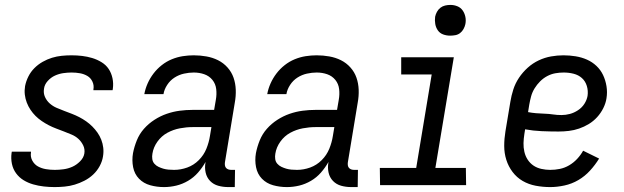

<svg xmlns="http://www.w3.org/2000/svg" viewBox="-20 -753 2540 781"><path d="M202 8Q180 8 158 5.5Q136 3 115 -3Q94 -9 76 -20Q58 -31 45.5 -48Q33 -65 28.5 -86.5Q24 -108 27 -130L28 -136H106V-133Q103 -115 111.5 -99.5Q120 -84 134.5 -76Q149 -68 166.5 -65Q184 -62 203 -62Q220 -62 238.5 -64.5Q257 -67 274 -74.5Q291 -82 305.5 -96.5Q320 -111 323 -128Q326 -146 318.5 -161.5Q311 -177 299 -188Q287 -199 271.5 -205.5Q256 -212 240.5 -218Q225 -224 209 -230Q193 -236 178.5 -243.5Q164 -251 150 -260.5Q136 -270 124.5 -281.5Q113 -293 104 -306.5Q95 -320 89 -335.5Q83 -351 81 -368Q79 -385 82 -403Q86 -423 95.5 -442Q105 -461 120 -476Q135 -491 153.5 -501.5Q172 -512 191.5 -518Q211 -524 231 -526Q251 -528 271 -528Q293 -528 314 -525.5Q335 -523 355 -517Q375 -511 393 -500Q411 -489 422 -472.5Q433 -456 437.5 -435Q442 -414 439 -392L438 -386H360V-389Q363 -406 356 -421Q349 -436 335.5 -444Q322 -452 305.5 -455Q289 -458 271 -458Q255 -458 237.5 -455.5Q220 -453 203.5 -445.5Q187 -438 174 -423.5Q161 -409 159 -392Q156 -374 163 -358.5Q170 -343 182.5 -332Q195 -321 210 -314.5Q225 -308 241 -302Q257 -296 272.5 -290Q288 -284 302.5 -276.5Q317 -269 330.5 -259.5Q344 -250 355.5 -238.5Q367 -227 376.5 -213.5Q386 -200 392 -184.5Q398 -169 400 -152Q402 -135 399 -117Q396 -97 385.5 -77.5Q375 -58 359 -43Q343 -28 323.5 -18Q304 -8 284 -2Q264 4 243 6Q222 8 202 8Z M647 8Q618 8 591 0.5Q564 -7 545.5 -26Q527 -45 521.5 -73Q516 -101 521 -130Q526 -156 536.5 -182Q547 -208 565.5 -229Q584 -250 608 -265.5Q632 -281 658 -290Q684 -299 710.5 -302.5Q737 -306 763 -306H851L858 -347Q862 -369 859.5 -390.5Q857 -412 844 -428Q831 -444 811 -451Q791 -458 768 -458Q749 -458 728.5 -453.5Q708 -449 690 -437.5Q672 -426 660 -407.5Q648 -389 645 -370H567Q571 -392 580.5 -413.5Q590 -435 604.5 -454Q619 -473 638 -488Q657 -503 679 -512Q701 -521 723.5 -524.5Q746 -528 768 -528Q794 -528 819.5 -523.5Q845 -519 867 -508Q889 -497 905.5 -478.5Q922 -460 930 -437Q938 -414 939 -388Q940 -362 935 -335L895 -93Q894 -86 895 -80Q896 -74 899.5 -70Q903 -66 908.5 -64Q914 -62 921 -62H936L935 8H909Q887 8 867.5 2.5Q848 -3 834.5 -17Q821 -31 816.5 -51Q812 -71 816 -93V-94Q803 -71 785.5 -51Q768 -31 745 -17.5Q722 -4 697 2Q672 8 647 8ZM688 -62Q715 -62 741.5 -71.5Q768 -81 788.5 -101.5Q809 -122 819.5 -148Q830 -174 834 -200L840 -236H763Q738 -236 711.5 -231Q685 -226 661 -213Q637 -200 620.5 -177Q604 -154 600 -128Q598 -117 599.5 -106Q601 -95 608 -87Q615 -79 624.5 -74.5Q634 -70 644 -67Q654 -64 665.5 -63Q677 -62 688 -62Z M1147 8Q1118 8 1091 0.5Q1064 -7 1045.5 -26Q1027 -45 1021.5 -73Q1016 -101 1021 -130Q1026 -156 1036.5 -182Q1047 -208 1065.5 -229Q1084 -250 1108 -265.5Q1132 -281 1158 -290Q1184 -299 1210.5 -302.5Q1237 -306 1263 -306H1351L1358 -347Q1362 -369 1359.5 -390.5Q1357 -412 1344 -428Q1331 -444 1311 -451Q1291 -458 1268 -458Q1249 -458 1228.5 -453.5Q1208 -449 1190 -437.5Q1172 -426 1160 -407.5Q1148 -389 1145 -370H1067Q1071 -392 1080.5 -413.5Q1090 -435 1104.5 -454Q1119 -473 1138 -488Q1157 -503 1179 -512Q1201 -521 1223.5 -524.5Q1246 -528 1268 -528Q1294 -528 1319.5 -523.5Q1345 -519 1367 -508Q1389 -497 1405.5 -478.5Q1422 -460 1430 -437Q1438 -414 1439 -388Q1440 -362 1435 -335L1395 -93Q1394 -86 1395 -80Q1396 -74 1399.5 -70Q1403 -66 1408.5 -64Q1414 -62 1421 -62H1436L1435 8H1409Q1387 8 1367.5 2.5Q1348 -3 1334.5 -17Q1321 -31 1316.5 -51Q1312 -71 1316 -93V-94Q1303 -71 1285.5 -51Q1268 -31 1245 -17.5Q1222 -4 1197 2Q1172 8 1147 8ZM1188 -62Q1215 -62 1241.5 -71.5Q1268 -81 1288.5 -101.5Q1309 -122 1319.5 -148Q1330 -174 1334 -200L1340 -236H1263Q1238 -236 1211.5 -231Q1185 -226 1161 -213Q1137 -200 1120.5 -177Q1104 -154 1100 -128Q1098 -117 1099.5 -106Q1101 -95 1108 -87Q1115 -79 1124.5 -74.5Q1134 -70 1144 -67Q1154 -64 1165.5 -63Q1177 -62 1188 -62Z M1526 0 1525 -70H1673L1736 -450H1612V-520H1826L1751 -70H1875L1876 0ZM1811 -608Q1796 -608 1782.5 -613Q1769 -618 1761 -629.5Q1753 -641 1750.5 -655.5Q1748 -670 1750 -685Q1752 -695 1757.5 -705Q1763 -715 1771.5 -721.5Q1780 -728 1790.5 -730.5Q1801 -733 1812 -733Q1827 -733 1840.5 -727.5Q1854 -722 1862 -710.5Q1870 -699 1873 -684.5Q1876 -670 1873 -655Q1871 -645 1865.5 -635Q1860 -625 1851.5 -618.5Q1843 -612 1832.5 -610Q1822 -608 1811 -608Z M2218 8Q2188 8 2159 2.5Q2130 -3 2106 -17Q2082 -31 2065 -53.5Q2048 -76 2039.5 -103Q2031 -130 2031 -159.5Q2031 -189 2036 -219L2056 -339Q2060 -364 2068 -389Q2076 -414 2091 -436.5Q2106 -459 2126.5 -477.5Q2147 -496 2171.5 -507.5Q2196 -519 2221.5 -523.5Q2247 -528 2272 -528Q2297 -528 2321.5 -524Q2346 -520 2367.5 -510.5Q2389 -501 2406 -485Q2423 -469 2433 -448Q2443 -427 2447 -402.5Q2451 -378 2447 -353Q2444 -333 2434 -313Q2424 -293 2409 -276.5Q2394 -260 2375 -248.5Q2356 -237 2335.5 -230Q2315 -223 2294 -220.5Q2273 -218 2252 -218Q2218 -218 2183 -219.5Q2148 -221 2116 -227L2113 -208Q2110 -189 2109.5 -171Q2109 -153 2113 -135.5Q2117 -118 2126.5 -103.5Q2136 -89 2150 -79.5Q2164 -70 2182 -66Q2200 -62 2218 -62Q2238 -62 2257.5 -66Q2277 -70 2295 -80.5Q2313 -91 2327.5 -106.5Q2342 -122 2352 -140L2417 -108Q2401 -82 2380 -59Q2359 -36 2332.5 -20.5Q2306 -5 2276 1.5Q2246 8 2218 8ZM2264 -285Q2281 -285 2298 -289.5Q2315 -294 2331 -304.5Q2347 -315 2357 -330.5Q2367 -346 2370 -363Q2373 -384 2367 -403.5Q2361 -423 2347 -435.5Q2333 -448 2313.5 -453Q2294 -458 2273 -458Q2256 -458 2239 -455Q2222 -452 2206 -443.5Q2190 -435 2177 -422Q2164 -409 2154.5 -393.5Q2145 -378 2140.5 -361.5Q2136 -345 2133 -328L2128 -297Q2143 -294 2160.5 -292.5Q2178 -291 2195.5 -290.5Q2213 -290 2229.5 -287.5Q2246 -285 2264 -285Z"/></svg>

Font: Iosevka SS18
Style: Italic
Weight: 400
Italic angle: -9°
Monospace: yes
Designer: Belleve Invis
Foundry: Belleve Invis
Version: Version 25.1.1; ttfautohint (v1.8.4)